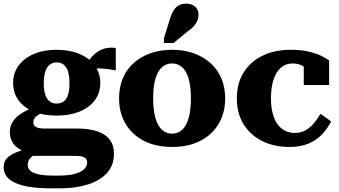

<svg xmlns="http://www.w3.org/2000/svg" viewBox="-21 -796 1861 1053"><path d="M614 -410Q577 -417 546.5 -419.5Q516 -422 493.5 -420.5Q471 -419 455 -411L437 -418Q453 -448 471 -471Q489 -494 510.5 -509.5Q532 -525 557.5 -531Q583 -537 614 -533ZM289 -162Q218 -162 164.5 -183.5Q111 -205 81 -245.5Q51 -286 51 -341Q51 -396 81.5 -437Q112 -478 165.5 -500.5Q219 -523 289 -523Q360 -523 414 -500.5Q468 -478 498.5 -437Q529 -396 529 -341Q529 -286 498.5 -245.5Q468 -205 414 -183.5Q360 -162 289 -162ZM289 -228Q312 -228 328 -239.5Q344 -251 352 -276Q360 -301 360 -339Q360 -379 352 -404Q344 -429 328 -441.5Q312 -454 289 -454Q268 -454 252 -441.5Q236 -429 227.5 -404Q219 -379 219 -339Q219 -301 227.5 -276Q236 -251 252 -239.5Q268 -228 289 -228ZM255 237Q180 237 122 225.5Q64 214 31.5 188Q-1 162 -1 120Q-1 94 14.5 75Q30 56 63.5 41.5Q97 27 151 15L187 43Q167 52 154.5 62Q142 72 136.5 83.5Q131 95 131 108Q131 128 146 141Q161 154 192 160.5Q223 167 273 167H302Q353 167 387.5 158Q422 149 439.5 132.5Q457 116 457 96Q457 77 443 68Q429 59 392 59H136L131 44Q98 31 76 15Q54 -1 43.5 -23Q33 -45 33 -73Q33 -104 49 -129Q65 -154 97 -174.5Q129 -195 175 -210L229 -185Q208 -178 192.5 -168.5Q177 -159 169.5 -148.5Q162 -138 162 -125Q162 -107 177.5 -99Q193 -91 226 -91H400Q467 -91 512 -76Q557 -61 580.5 -30.5Q604 0 604 46Q604 111 565.5 153Q527 195 460 216Q393 237 308 237Z M1214 -256Q1214 -178 1178.5 -117.5Q1143 -57 1077.5 -23.5Q1012 10 923 10Q834 10 768.5 -23.5Q703 -57 667.5 -117.5Q632 -178 632 -256Q632 -316 652 -365Q672 -414 710.5 -449Q749 -484 802.5 -503.5Q856 -523 923 -523Q989 -523 1042.5 -503.5Q1096 -484 1134.5 -449Q1173 -414 1193.5 -365Q1214 -316 1214 -256ZM819 -256Q819 -193 831 -150Q843 -107 866.5 -85Q890 -63 923 -63Q956 -63 979 -85Q1002 -107 1014 -150Q1026 -193 1026 -256Q1026 -321 1014 -363Q1002 -405 979 -426.5Q956 -448 923 -448Q890 -448 866.5 -426.5Q843 -405 831 -363Q819 -321 819 -256ZM911 -692Q919 -719 930.5 -738Q942 -757 959 -766.5Q976 -776 1000 -776Q1031 -776 1049.5 -759Q1068 -742 1068 -716Q1068 -699 1061.5 -683Q1055 -667 1041.5 -652Q1028 -637 1007 -623L931 -560H878V-586Z M1596 -67Q1632 -67 1658.5 -83.5Q1685 -100 1704 -124.5Q1723 -149 1737 -172L1795 -130Q1774 -89 1743.5 -57.5Q1713 -26 1669.5 -8Q1626 10 1566 10Q1482 10 1417 -22.5Q1352 -55 1315 -114.5Q1278 -174 1278 -256Q1278 -339 1315 -398.5Q1352 -458 1418.5 -490.5Q1485 -523 1575 -523Q1632 -523 1674 -512.5Q1716 -502 1743.5 -488.5Q1771 -475 1784 -464V-330H1645V-459Q1658 -457 1665.5 -450.5Q1673 -444 1676.5 -435.5Q1680 -427 1678.5 -418Q1677 -409 1671 -403Q1659 -423 1637 -435.5Q1615 -448 1584 -448Q1546 -448 1519.5 -425Q1493 -402 1479 -359Q1465 -316 1465 -256Q1465 -212 1474 -176.5Q1483 -141 1499.5 -117Q1516 -93 1540.5 -80Q1565 -67 1596 -67Z"/></svg>

Font: Roboto Serif 36pt
Style: Bold
Weight: 700
Version: Version 1.008